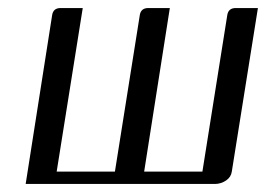

<svg xmlns="http://www.w3.org/2000/svg" viewBox="-20 -458 662 478"><path d="M43.9 0 109.9 -420.9Q112.8 -438 130.9 -438H186L121.1 -30.8H266.1L328.1 -420.9Q331.1 -438 349.1 -438H402.8L338.9 -30.8H483.9L545.9 -420.9Q548.8 -438 566.9 -438H622.1L557.1 -30.8Q555.2 -17.1 543 -8.8Q529.8 0 515.1 0Z"/></svg>

Font: Hhenum
Style: Italic
Weight: 400
Designer: T. Christopher White
Version: Version 1.0